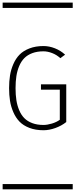

<svg xmlns="http://www.w3.org/2000/svg" viewBox="-20 -990 570 1453"><path d="M290 -311.5V-351.6H481.4V-66.4Q445.8 -38.1 398.9 -21.2Q352.1 -4.4 309.1 -4.4Q249 -4.4 202.6 -22.2Q156.2 -40 127.7 -69.6Q99.1 -99.1 80.8 -141.4Q62.5 -183.6 55.7 -227.3Q48.8 -271 48.8 -322.8Q48.8 -374.5 55.7 -418.5Q62.5 -462.4 80.8 -504.6Q99.1 -546.9 127.7 -576.2Q156.2 -605.5 202.6 -623.5Q249 -641.6 309.1 -641.6Q352.1 -641.6 395.5 -624.5Q439 -607.4 472.7 -576.2L436.5 -549.8Q409.7 -574.7 375.2 -588.1Q340.8 -601.6 309.1 -601.6Q261.2 -601.6 224.6 -587.9Q188 -574.2 164.3 -550.3Q140.6 -526.4 125.5 -490.7Q110.4 -455.1 104 -414.1Q97.7 -373 97.7 -322.8Q97.7 -272.5 104 -231.7Q110.4 -190.9 125.5 -155.3Q140.6 -119.6 164.3 -95.7Q188 -71.8 224.6 -58.1Q261.2 -44.4 309.1 -44.4Q337.4 -44.4 372.6 -54.9Q407.7 -65.4 432.6 -83.5V-311.5ZM0 402.8H530.3V442.9H0ZM0 -970.2H530.3V-930.2H0Z"/></svg>

Font: AzarMehrMSRS1
Style: Regular
Weight: 1
Designer: Amin Abedi
Version: Version 1.00